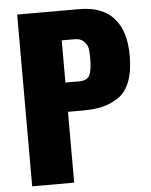

<svg xmlns="http://www.w3.org/2000/svg" viewBox="-56 -856 709 902"><g transform="rotate(-5 298.5 -405.0)"><path d="M59 0V-810H352Q460 -810 514.5 -749Q569 -688 569 -572Q569 -498 550 -449Q531 -400 494.5 -376Q458 -352 418.5 -343Q379 -334 324 -334H257V0ZM257 -472H320Q360 -472 371.5 -496Q383 -520 383 -576Q383 -604 380 -622Q377 -640 361.5 -655.5Q346 -671 318 -671H257Z"/></g></svg>

Font: Oswald Heavy
Style: Regular
Weight: 400
Designer: Vernon Adams
Foundry: Vernon Adams
Version: Version 4.101